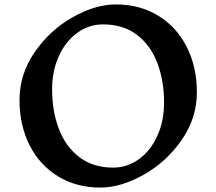

<svg xmlns="http://www.w3.org/2000/svg" viewBox="-20 -826 975 866"><path d="M868 -410Q868 -293 799 -194Q730 -95 627.5 -37.5Q525 20 432 20Q325 20 242 -30.5Q159 -81 113.5 -171Q68 -261 68 -375Q68 -492 137 -591.5Q206 -691 308 -748.5Q410 -806 503 -806Q611 -806 694 -755Q777 -704 822.5 -614Q868 -524 868 -410ZM215 -423Q215 -326 245 -246Q275 -166 337 -118Q399 -70 490 -70Q554 -70 606.5 -108Q659 -146 689.5 -213Q720 -280 720 -363Q720 -461 690 -541Q660 -621 598 -668.5Q536 -716 445 -716Q381 -716 328.5 -678Q276 -640 245.5 -573Q215 -506 215 -423Z"/></svg>

Font: Inknut Antiqua Medium
Style: Regular
Weight: 500
Designer: Claus Eggers Sørensen
Foundry: Claus Eggers Sørensen
Version: Version 1.003; ttfautohint (v1.8.2) -l 8 -r 50 -G 200 -x 14 